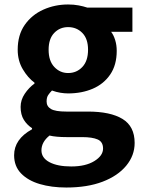

<svg xmlns="http://www.w3.org/2000/svg" viewBox="-20 -594 637 857"><path d="M276 243Q210 243 157.5 227.5Q105 212 74 180Q43 148 43 99Q43 27 123 -17V-22Q101 -36 86.5 -59Q72 -82 72 -117Q72 -148 90.5 -175.5Q109 -203 134 -221V-225Q105 -246 82 -284.5Q59 -323 59 -372Q59 -438 90.5 -483Q122 -528 173.5 -551Q225 -574 284 -574Q309 -574 330.5 -570Q352 -566 370 -560H571V-452H476Q487 -438 494 -415.5Q501 -393 501 -367Q501 -304 472 -261.5Q443 -219 394 -198Q345 -177 284 -177Q268 -177 249.5 -180Q231 -183 212 -190Q202 -180 195 -169.5Q188 -159 188 -141Q188 -119 207.5 -107.5Q227 -96 276 -96H372Q473 -96 527 -63Q581 -30 581 44Q581 100 543.5 145.5Q506 191 438 217Q370 243 276 243ZM284 -268Q322 -268 347.5 -295Q373 -322 373 -372Q373 -421 347.5 -447Q322 -473 284 -473Q247 -473 222 -447Q197 -421 197 -372Q197 -322 222.5 -295Q248 -268 284 -268ZM298 149Q362 149 401 125Q440 101 440 69Q440 39 416 28.5Q392 18 347 18H278Q230 18 201 11Q165 40 165 77Q165 111 201 130Q237 149 298 149Z"/></svg>

Font: Source Han Sans TC
Style: Bold
Weight: 700
Designer: Ryoko NISHIZUKA Ë•øÂ°öÊ∂ºÂ≠ê (kana, bopomofo & ideographs); Paul D. Hunt (Latin, Greek & Cyrillic); Sandoll Communicatio
Foundry: Adobe
Version: Version 2.004;hotconv 1.0.118;makeotfexe 2.5.65603